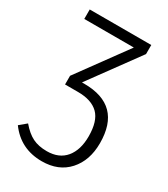

<svg xmlns="http://www.w3.org/2000/svg" viewBox="-174 -767 754 860"><g transform="rotate(30 203.0 -337.0)"><path d="M175.8 -384.8Q370.1 -384.8 370.1 -189Q370.1 -99.6 320.3 -44.2Q270.5 11.2 184.1 11.2Q74.2 11.2 11.2 -75.2L46.9 -105Q77.1 -69.3 107.7 -54.2Q138.2 -39.1 181.2 -39.1Q244.1 -39.1 277.6 -79.6Q311 -120.1 311 -189.9Q311 -269.5 275.6 -304.2Q240.2 -338.9 169.9 -338.9H103V-383.8L287.1 -636.2H30.8V-685.1H349.1V-638.2L164.1 -384.8Z"/></g></svg>

Font: Fira Sans Compressed Light
Style: Regular
Weight: 300
Width: 1
Designer: Carrois Corporate & Edenspiekermann AG
Foundry: Carrois Corporate GbR & Edenspiekermann AG
Version: Version 4.203;PS 004.203;hotconv 1.0.88;makeotf.lib2.5.64775